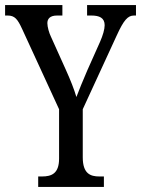

<svg xmlns="http://www.w3.org/2000/svg" viewBox="-23 -734 554 754"><path d="M127 0H385V-41H367C332 -41 302 -52 302 -116V-305L436 -596C463 -655 479 -673 503 -673H511V-714H319V-673H336C367 -673 388 -664 388 -635C388 -619 381 -595 370 -570L320 -458C302 -416 287 -380 277 -353C268 -384 254 -419 236 -459L177 -590C170 -604 163 -628 163 -643C163 -659 172 -673 201 -673H222V-714H-3V-673H7C35 -673 46 -659 64 -620L209 -305V-111C209 -52 179 -41 142 -41H127Z"/></svg>

Font: Noto Serif Armenian ExtraCondensed
Style: Regular
Weight: 400
Width: 2
Designer: Monotype Design Team
Foundry: Monotype Imaging Inc.
Version: Version 2.008